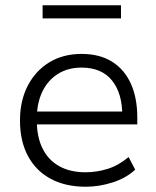

<svg xmlns="http://www.w3.org/2000/svg" viewBox="-20 -702 595 730"><path d="M306 8Q229 8 173 -22Q117 -52 86.5 -108.5Q56 -165 56 -244Q56 -319 85.5 -376Q115 -433 167.5 -465Q220 -497 290 -497Q359 -497 406 -467.5Q453 -438 477.5 -384Q502 -330 502 -255V-229H103V-278H464L445 -262Q445 -348 405.5 -396.5Q366 -445 290 -445Q238 -445 199.5 -420.5Q161 -396 140.5 -352.5Q120 -309 120 -251V-244Q120 -181 142 -137Q164 -93 205.5 -70Q247 -47 305 -47Q348 -47 389.5 -60Q431 -73 469 -105L494 -57Q460 -25 408.5 -8.5Q357 8 306 8ZM142 -632V-682H440V-632Z"/></svg>

Font: Nunito Sans 10pt Light
Style: Regular
Weight: 300
Designer: Vernon Adams
Foundry: Vernon Adams
Version: Version 3.101;gftools[0.9.27]